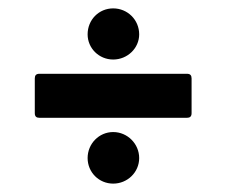

<svg xmlns="http://www.w3.org/2000/svg" viewBox="-20 -484 540 458"><path d="M426 -203C433 -203 437 -206 437 -214V-297C437 -304 434 -308 426 -308H74C66 -308 63 -304 63 -297V-214C63 -206 67 -203 74 -203ZM189 -107C189 -73 216 -46 250 -46C284 -46 312 -73 312 -107C312 -141 284 -169 250 -169C216 -169 189 -141 189 -107ZM189 -402C189 -369 216 -342 250 -342C284 -342 312 -369 312 -402C312 -437 284 -464 250 -464C216 -464 189 -437 189 -402Z"/></svg>

Font: Fascinate
Style: Regular
Weight: 900
Designer: Astigmatic (AOETI)
Foundry: Astigmatic (AOETI)
Version: Version 1.000